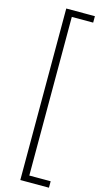

<svg xmlns="http://www.w3.org/2000/svg" viewBox="-152 -823 568 1101"><g transform="rotate(15 132.5 -273.0)"><path d="M95 236.4V-781.8H265V-743.6H138.2V198.2H265V236.4Z"/></g></svg>

Font: Spartan Light
Style: Regular
Weight: 300
Designer: Matt Bailey, Mirko Velimirovic
Foundry: Matt Bailey
Version: Version 1.005